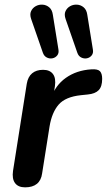

<svg xmlns="http://www.w3.org/2000/svg" viewBox="-20 -797 459 825"><path d="M88 8Q58 8 44.5 -10.5Q31 -29 36 -63L95 -437Q100 -467 118 -482Q136 -497 165 -497Q194 -497 207.5 -479Q221 -461 216 -427L207 -371H197Q217 -430 263 -462.5Q309 -495 372 -499Q400 -501 409.5 -491Q419 -481 419 -458Q419 -425 404 -409.5Q389 -394 357 -391L328 -388Q261 -381 232 -347.5Q203 -314 193 -254L161 -52Q157 -22 138.5 -7Q120 8 88 8ZM312 -571 262 -715Q255 -735 261.5 -749Q268 -763 281.5 -770.5Q295 -778 311 -777Q327 -776 339.5 -765.5Q352 -755 355 -734L379 -585Q382 -569 374 -559Q366 -549 353.5 -546.5Q341 -544 329 -550Q317 -556 312 -571ZM164 -571 114 -715Q107 -735 113.5 -749Q120 -763 133.5 -770.5Q147 -778 163 -777Q179 -776 191.5 -765.5Q204 -755 207 -734L231 -585Q234 -569 226 -559Q218 -549 205.5 -546.5Q193 -544 181 -550Q169 -556 164 -571Z"/></svg>

Font: Nunito ExtraLight
Style: Italic
Weight: 200
Italic angle: -9°
Designer: Vernon Adams
Foundry: Vernon Adams
Version: Version 3.602